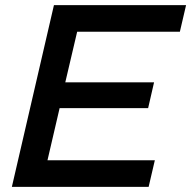

<svg xmlns="http://www.w3.org/2000/svg" viewBox="-20 -724 741 744"><path d="M556 0H26L189 -704H701L677 -601H279L233 -405H577L554 -305H211L164 -103H580Z"/></svg>

Font: CBA Beacon Sans Bold
Style: Italic
Weight: 700
Italic angle: -13°
Designer: Wei Huang
Foundry: Wei Huang
Version: Version 1.002